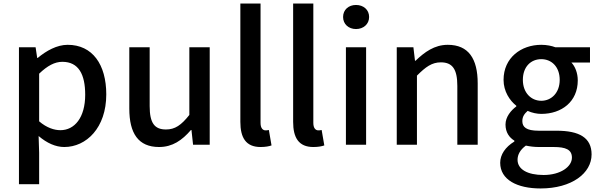

<svg xmlns="http://www.w3.org/2000/svg" viewBox="-20 -817 3375 1084"><path d="M87 223H201V45L198 -49C245 -9 294 13 343 13C467 13 580 -95 580 -284C580 -453 502 -564 362 -564C301 -564 241 -530 193 -490H190L181 -550H87ZM321 -82C287 -82 244 -95 201 -132V-401C248 -446 289 -468 332 -468C424 -468 461 -397 461 -282C461 -153 401 -82 321 -82Z M878 13C954 13 1008 -25 1058 -83H1061L1070 0H1164V-550H1049V-168C1003 -110 968 -86 917 -86C852 -86 825 -123 825 -218V-550H710V-204C710 -64 761 13 878 13Z M1451 13C1479 13 1499 9 1513 4L1498 -83C1488 -81 1484 -81 1479 -81C1465 -81 1451 -92 1451 -123V-797H1337V-129C1337 -40 1368 13 1451 13Z M1749 13C1777 13 1797 9 1811 4L1796 -83C1786 -81 1782 -81 1777 -81C1763 -81 1749 -92 1749 -123V-797H1635V-129C1635 -40 1666 13 1749 13Z M1933 0H2047V-550H1933ZM1990 -653C2032 -653 2064 -681 2064 -721C2064 -762 2032 -789 1990 -789C1948 -789 1917 -762 1917 -721C1917 -681 1948 -653 1990 -653Z M2220 0H2334V-390C2383 -439 2418 -465 2469 -465C2534 -465 2562 -427 2562 -332V0H2677V-346C2677 -486 2625 -564 2508 -564C2433 -564 2377 -523 2326 -474H2323L2314 -550H2220Z M3032 247C3208 247 3320 161 3320 55C3320 -39 3252 -79 3122 -79H3021C2951 -79 2929 -100 2929 -133C2929 -159 2941 -175 2959 -191C2983 -180 3011 -174 3036 -174C3151 -174 3242 -243 3242 -363C3242 -405 3227 -442 3206 -464H3311V-550H3116C3095 -558 3067 -564 3036 -564C2922 -564 2823 -491 2823 -366C2823 -301 2858 -249 2895 -220V-216C2865 -194 2834 -157 2834 -114C2834 -69 2856 -40 2884 -23V-18C2833 13 2804 56 2804 102C2804 198 2900 247 3032 247ZM3036 -248C2979 -248 2932 -293 2932 -366C2932 -441 2978 -483 3036 -483C3094 -483 3140 -440 3140 -366C3140 -293 3093 -248 3036 -248ZM3049 171C2958 171 2902 139 2902 85C2902 57 2916 29 2949 5C2972 10 2997 13 3023 13H3106C3173 13 3209 27 3209 73C3209 124 3145 171 3049 171Z"/></svg>

Font: Noto Sans T Chinese Medium
Style: Regular
Weight: 500
Designer: Ryoko NISHIZUKA (kana & ideographs); Paul D. Hunt (Latin, Greek & Cyrillic); Wenlong ZHANG (bopomofo); Sandoll Communica
Foundry: Adobe Systems Incorporated
Version: Version 1.000;PS 1;hotconv 1.0.78;makeotf.lib2.5.61930